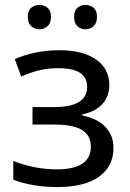

<svg xmlns="http://www.w3.org/2000/svg" viewBox="-20 -750 528 780"><path d="M211 10Q162 10 115.5 2Q69 -6 34 -20V-96Q122 -62 210 -62Q349 -62 349 -154Q349 -200 313 -222Q277 -244 200 -244H112V-315H200Q334 -315 334 -397Q334 -435 305.5 -454Q277 -473 216 -473Q181 -473 146.5 -466Q112 -459 66 -439L40 -510Q79 -527 125 -536.5Q171 -546 221 -546Q316 -546 370 -508.5Q424 -471 424 -405Q424 -359 396.5 -328Q369 -297 314 -285V-281Q377 -268 409 -233.5Q441 -199 441 -149Q441 -74 382 -32Q323 10 211 10ZM93 -681Q93 -707 107 -718.5Q121 -730 140 -730Q159 -730 173 -718.5Q187 -707 187 -681Q187 -656 173 -643.5Q159 -631 140 -631Q121 -631 107 -643.5Q93 -656 93 -681ZM281 -681Q281 -707 294.5 -718.5Q308 -730 327 -730Q346 -730 360 -718.5Q374 -707 374 -681Q374 -656 360 -643.5Q346 -631 327 -631Q308 -631 294.5 -643.5Q281 -656 281 -681Z"/></svg>

Font: Noto Sans Historical
Style: Regular
Weight: 400
Designer: Monotype Design Team
Foundry: Monotype Imaging Inc.
Version: Version 2.013; ttfautohint (v1.8.4.7-5d5b)